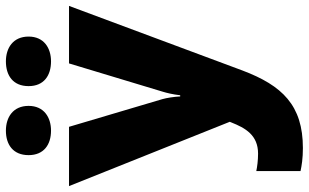

<svg xmlns="http://www.w3.org/2000/svg" viewBox="-219 -589 1047 651"><g transform="rotate(-90 304.5 -263.5)"><path d="M104 -690C104 -638 140 -614 187 -614C232 -614 271 -638 271 -690C271 -743 232 -767 187 -767C140 -767 104 -743 104 -690ZM338 -690C338 -638 374 -614 422 -614C467 -614 506 -638 506 -690C506 -743 467 -767 422 -767C374 -767 338 -743 338 -690ZM-1 -553 217 -8 215 -3C196 45 172 88 109 88C86 88 64 85 50 82V232C69 236 93 240 128 240C273 240 340 170 391 35L610 -553H415L319 -235C315 -222 310 -202 307 -176H303C302 -197 298 -222 294 -236L200 -553Z"/></g></svg>

Font: Noto Sans Gurmukhi Black
Style: Regular
Weight: 900
Designer: Jelle Bosma - Monotype Design Team
Foundry: Monotype Imaging Inc.
Version: Version 2.004